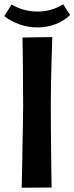

<svg xmlns="http://www.w3.org/2000/svg" viewBox="-57 -876 347 896"><path d="M48 -701 187 -703Q187 -703 186.5 -686.5Q186 -670 185 -640.5Q184 -611 183 -571Q182 -531 181 -483.5Q180 -436 180 -384Q180 -333 180.5 -279Q181 -225 181.5 -175Q182 -125 182.5 -85.5Q183 -46 183.5 -23.5Q184 -1 184 -1L44 0Q44 0 45 -28.5Q46 -57 46.5 -102Q47 -147 48 -198.5Q49 -250 50 -299Q51 -348 51 -382Q51 -417 50.5 -460.5Q50 -504 50 -549.5Q50 -595 49 -635.5Q48 -676 48 -701ZM118 -748Q77 -748 36.5 -761.5Q-4 -775 -37 -801L-3 -855Q24 -839 55 -830.5Q86 -822 118 -822Q151 -822 182 -831Q213 -840 238 -856L270 -806Q240 -777 200.5 -762.5Q161 -748 118 -748Z"/></svg>

Font: Truculenta ExtraBold
Style: Regular
Weight: 800
Version: Version 1.002